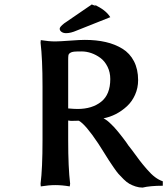

<svg xmlns="http://www.w3.org/2000/svg" viewBox="-20 -831 751 862"><path d="M360.8 -651.9Q412.6 -651.9 454.3 -642.3Q496.1 -632.8 529.5 -612.3Q563 -591.8 581.5 -555.9Q600.1 -520 600.1 -471.2Q600.1 -436 586.4 -405.5Q572.8 -375 550 -354Q527.3 -333 500.5 -319.1Q473.6 -305.2 444.8 -299.8Q453.1 -295.4 460.9 -289.6Q468.8 -283.7 477.3 -275.1Q485.8 -266.6 491.5 -261Q497.1 -255.4 506.6 -243.7Q516.1 -231.9 519.8 -227.5Q523.4 -223.1 534.2 -209Q544.9 -194.8 546.9 -191.9Q553.2 -181.2 571.8 -158.2Q595.7 -125.5 607.2 -110.4Q618.7 -95.2 638.9 -71.8Q659.2 -48.3 676.3 -35.6Q693.4 -22.9 710.9 -17.1V2.9Q654.3 2.9 620.1 11.2Q604 11.2 588.6 6.1Q573.2 1 561.3 -5.6Q549.3 -12.2 535.2 -26.1Q521 -40 512.2 -50Q503.4 -60.1 489.7 -80.1Q476.1 -100.1 469.2 -110.6Q462.4 -121.1 448.2 -144Q444.3 -151.4 434.6 -165.5Q424.8 -179.7 420.9 -187Q364.3 -272 334 -289.1Q327.6 -289.1 316.2 -288.6Q304.7 -288.1 298.1 -288.3Q291.5 -288.6 286.1 -290V-202.1Q286.1 -78.1 294.9 -5.9L293 5.9Q258.8 0 228 0Q199.2 0 163.1 5.9L162.1 -5.9Q170.9 -74.2 170.9 -202.1V-442.9Q170.9 -566.9 162.1 -639.2L163.1 -650.9Q198.7 -645 228 -645Q245.1 -645 298.8 -648.9Q337.9 -651.9 360.8 -651.9ZM328.1 -341.8Q393.6 -341.8 434.3 -374.3Q475.1 -406.7 475.1 -476.1Q475.1 -506.8 462.6 -531.7Q450.2 -556.6 430.7 -571Q411.1 -585.4 389.4 -592.8Q367.7 -600.1 346.2 -600.1Q323.2 -600.1 312.5 -599.1Q301.8 -598.1 294.9 -593.5Q288.1 -588.9 287.1 -582.3Q286.1 -575.7 286.1 -561V-344.2Q314 -341.8 328.1 -341.8ZM411.1 -803.2 402.8 -810.1Q454.6 -787.1 475.1 -753.9L324.2 -693.8Q297.4 -682.1 276.9 -682.1Q264.2 -682.1 256.1 -688Q248 -693.8 248 -702.1Q248 -710.4 268.1 -726.1L392.1 -811Z"/></svg>

Font: Linear Smooth
Style: Bold
Weight: 700
Designer: Philipp H. Poll, Flanker
Foundry: Philipp H. Poll, reworked by Flanker
Version: Version 1.061 | FøM Fix